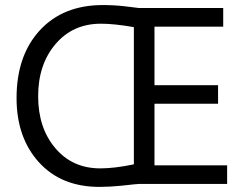

<svg xmlns="http://www.w3.org/2000/svg" viewBox="-20 -732 971 764"><path d="M883.8 0H532.2Q524.4 0 464.8 6.8Q417 11.7 376 11.7Q223.6 11.7 134.8 -86.4Q45.9 -184.6 45.9 -341.8Q45.9 -510.7 138.4 -611.3Q231 -711.9 389.6 -711.9Q433.6 -711.9 476.6 -707Q531.2 -700.2 532.2 -700.2H868.2V-626H594.7V-393.1H847.7V-319.3H594.7V-74.2H883.8ZM512.7 -78.1V-624Q434.6 -637.7 381.8 -637.7Q270 -637.7 200.9 -556.6Q131.8 -475.6 131.8 -349.1Q131.8 -223.1 200 -142.6Q268.1 -62 378.9 -62Q435.5 -62 512.7 -78.1Z"/></svg>

Font: Segoe UI Historic
Style: Regular
Weight: 400
Foundry: Microsoft Corporation
Version: Version 1.03